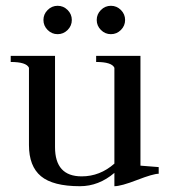

<svg xmlns="http://www.w3.org/2000/svg" viewBox="-20 -633 590 663"><path d="M328.5 -529.5Q314 -544 314 -564Q314 -584 328.5 -598.5Q343 -613 363 -613Q383 -613 397.5 -598.5Q412 -584 412 -564Q412 -544 397.5 -529.5Q383 -515 363 -515Q343 -515 328.5 -529.5ZM144.5 -529.5Q130 -544 130 -564Q130 -584 144.5 -598.5Q159 -613 179 -613Q199 -613 213.5 -598.5Q228 -584 228 -564Q228 -544 213.5 -529.5Q199 -515 179 -515Q159 -515 144.5 -529.5ZM465 -61Q465 -61 528 -56V-33Q509 -33 453.5 -11.5Q398 10 375 10V-36Q321 10 256 10Q163 10 121.5 -24.5Q80 -59 80 -132V-399Q71 -419 17 -419V-440H170V-125Q170 -24 262 -24Q325 -24 375 -68V-399Q366 -419 312 -419V-440H465Z"/></svg>

Font: Judson
Style: Regular
Weight: 400
Version: Version 20110429